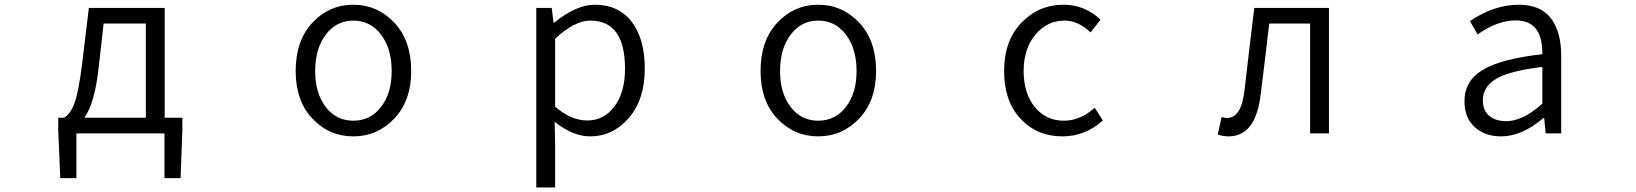

<svg xmlns="http://www.w3.org/2000/svg" viewBox="-20 -574 7040 826"><path d="M425.8 -472.7 404.3 -282.2Q387.7 -129.9 342.8 -67.4H607.4V-472.7ZM688.5 -67.4H764.6V-15.6L756.8 192.4H687.5V0H308.6V192.4H239.3L230.5 -15.6V-67.4H254.9Q281.2 -81.1 299.3 -127.4Q317.4 -173.8 333 -296.9L362.3 -540H688.5Z M1252 -268.6Q1252 -399.4 1324.2 -476.6Q1396.5 -553.7 1500 -553.7Q1603.5 -553.7 1676.3 -476.6Q1749 -399.4 1749 -268.6Q1749 -140.6 1676.3 -64Q1603.5 12.7 1500 12.7Q1396.5 12.7 1324.2 -63.5Q1252 -139.6 1252 -268.6ZM1665 -268.6Q1665 -365.2 1619.1 -425.3Q1573.2 -485.4 1500 -485.4Q1427.7 -485.4 1381.8 -425.3Q1335.9 -365.2 1335.9 -268.6Q1335.9 -172.9 1381.3 -113.8Q1426.8 -54.7 1500 -54.7Q1573.2 -54.7 1619.1 -113.8Q1665 -172.9 1665 -268.6Z M2287.1 232.4V-540H2353.5L2361.3 -476.6H2364.3Q2460 -553.7 2538.1 -553.7Q2641.6 -553.7 2697.8 -480Q2753.9 -406.2 2753.9 -279.3Q2753.9 -145.5 2685.1 -66.4Q2616.2 12.7 2518.6 12.7Q2445.3 12.7 2366.2 -49.8L2368.2 44.9V232.4ZM2506.8 -55.7Q2578.1 -55.7 2623.5 -116.2Q2668.9 -176.8 2668.9 -278.3Q2668.9 -485.4 2519.5 -485.4Q2452.1 -485.4 2368.2 -407.2V-115.2Q2436.5 -55.7 2506.8 -55.7Z M3252 -268.6Q3252 -399.4 3324.2 -476.6Q3396.5 -553.7 3500 -553.7Q3603.5 -553.7 3676.3 -476.6Q3749 -399.4 3749 -268.6Q3749 -140.6 3676.3 -64Q3603.5 12.7 3500 12.7Q3396.5 12.7 3324.2 -63.5Q3252 -139.6 3252 -268.6ZM3665 -268.6Q3665 -365.2 3619.1 -425.3Q3573.2 -485.4 3500 -485.4Q3427.7 -485.4 3381.8 -425.3Q3335.9 -365.2 3335.9 -268.6Q3335.9 -172.9 3381.3 -113.8Q3426.8 -54.7 3500 -54.7Q3573.2 -54.7 3619.1 -113.8Q3665 -172.9 3665 -268.6Z M4550.8 12.7Q4441.4 12.7 4370.6 -63Q4299.8 -138.7 4299.8 -268.6Q4299.8 -399.4 4374.5 -476.6Q4449.2 -553.7 4556.6 -553.7Q4645.5 -553.7 4714.8 -489.3L4671.9 -434.6Q4618.2 -485.4 4560.5 -485.4Q4484.4 -485.4 4434.1 -424.8Q4383.8 -364.3 4383.8 -268.6Q4383.8 -172.9 4431.6 -113.8Q4479.5 -54.7 4557.6 -54.7Q4627 -54.7 4689.5 -110.4L4724.6 -55.7Q4648.4 12.7 4550.8 12.7Z M5265.6 12.7Q5242.2 12.7 5218.8 4.9L5235.4 -70.3Q5249 -66.4 5258.8 -66.4Q5320.3 -66.4 5334 -185.5Q5361.3 -421.9 5376 -540H5697.3V0H5616.2V-472.7H5440.4Q5425.8 -345.7 5403.3 -166Q5381.8 12.7 5265.6 12.7Z M6437.5 12.7Q6368.2 12.7 6324.2 -27.3Q6280.3 -67.4 6280.3 -138.7Q6280.3 -226.6 6359.9 -273.9Q6439.5 -321.3 6615.2 -340.8Q6617.2 -486.3 6501 -486.3Q6421.9 -486.3 6336.9 -425.8L6303.7 -483.4Q6409.2 -553.7 6513.7 -553.7Q6607.4 -553.7 6651.9 -495.6Q6696.3 -437.5 6696.3 -335V0H6629.9L6623 -66.4H6620.1Q6527.3 12.7 6437.5 12.7ZM6460 -52.7Q6531.2 -52.7 6615.2 -127.9V-286.1Q6475.6 -269.5 6417.5 -235.4Q6359.4 -201.2 6359.4 -143.6Q6359.4 -97.7 6387.2 -75.2Q6415 -52.7 6460 -52.7Z"/></svg>

Font: Gen Shin Gothic Monospace Normal
Style: Regular
Weight: 350
Designer: [Source Han Sans]
Ryoko NISHIZUKA  (kana & ideographs); Paul D. Hunt (Latin, Greek & Cyrillic); Wenlong ZHANG  (bopomofo
Version: Version 1.002.20150607